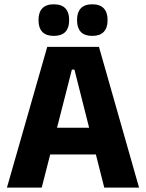

<svg xmlns="http://www.w3.org/2000/svg" viewBox="-20 -852 663 872"><path d="M169.5 0H11.5L194.5 -639H429.5L611.5 0H453.5L318 -536H306.5ZM455 -150.5H167V-272H455ZM224 -689Q189.5 -689 172.2 -707.2Q155 -725.5 155 -758.5V-762.5Q155 -796 172.2 -814.2Q189.5 -832.5 224 -832.5Q259.5 -832.5 276.8 -814.2Q294 -796 294 -762.5V-758.5Q294 -725.5 276.8 -707.2Q259.5 -689 224 -689ZM399 -689Q364 -689 347 -707.2Q330 -725.5 330 -758.5V-762.5Q330 -796 347 -814.2Q364 -832.5 399 -832.5Q434 -832.5 451.2 -814.2Q468.5 -796 468.5 -762.5V-758.5Q468.5 -725.5 451.2 -707.2Q434 -689 399 -689Z"/></svg>

Font: Anek Malayalam Medium
Style: Bold
Weight: 700
Version: Version 1.003